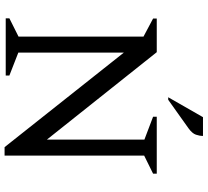

<svg xmlns="http://www.w3.org/2000/svg" viewBox="-54 -848 907 839"><g transform="rotate(90 399.5 -428.5)"><path d="M60 0V-16L140 -56V-602L61 -644V-660H208L590 -180V-606L490 -644V-660H739V-644L660 -605V5H623L210 -516V-55L310 -16V0ZM405 -710 492 -862H574Q574 -847 568.5 -831Q563 -815 541 -799L416 -710Z"/></g></svg>

Font: Spectral SC
Style: Regular
Weight: 400
Designer: Jean-Baptiste Levee
Foundry: Production Type
Version: Version 2.001